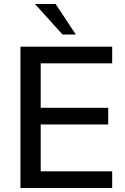

<svg xmlns="http://www.w3.org/2000/svg" viewBox="-20 -947 631 967"><path d="M83 0V-712H545V-628H185V-404H525V-320H185V-84H545V0ZM295 -773 156 -927H260L362 -773Z"/></svg>

Font: Muli SemiBold
Style: Regular
Weight: 600
Designer: Vernon Adams
Foundry: Vernon Adams
Version: Version 2.000